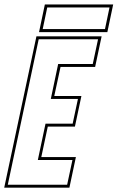

<svg xmlns="http://www.w3.org/2000/svg" viewBox="-44 -868 544 888"><path d="M-24.5 0 124.5 -700H426L396 -558.5H236L207 -424H332.5L302.5 -282.5H177L147 -141.5H307L277 0ZM-8 -13.5H266.5L291 -128H131L166.5 -296H292L316.5 -410.5H191L225 -572H385L409.5 -686.5H135ZM136.5 -719.5 163.5 -847.5H479.5L452.5 -719.5ZM153.5 -733.5H441.5L462.5 -833.5H174.5Z"/></svg>

Font: Tourney Condensed Thin
Style: Italic
Weight: 100
Width: 3
Italic angle: -12°
Designer: Tyler Finck
Foundry: Etcetera Type Co
Version: Version 1.010; ttfautohint (v1.8.3)